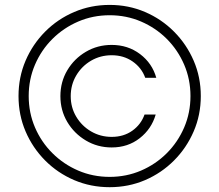

<svg xmlns="http://www.w3.org/2000/svg" viewBox="-20 -759 902 790"><path d="M431.2 11.2Q353.5 11.2 285.4 -17.8Q217.3 -46.9 165.8 -98.6Q114.3 -150.4 85.2 -218.3Q56.2 -286.1 56.2 -363.8Q56.2 -441.4 85.2 -509.3Q114.3 -577.1 165.8 -628.9Q217.3 -680.7 285.4 -709.7Q353.5 -738.8 431.2 -738.8Q508.8 -738.8 576.7 -709.7Q644.5 -680.7 696 -628.9Q747.6 -577.1 776.9 -509.3Q806.2 -441.4 806.2 -363.8Q806.2 -286.1 776.9 -218.3Q747.6 -150.4 696 -98.6Q644.5 -46.9 576.7 -17.8Q508.8 11.2 431.2 11.2ZM431.2 -31.2Q500 -31.2 560.3 -57.1Q620.6 -83 666.3 -128.7Q711.9 -174.3 737.8 -234.6Q763.7 -294.9 763.7 -363.8Q763.7 -432.6 737.8 -492.9Q711.9 -553.2 666.3 -598.9Q620.6 -644.5 560.3 -670.4Q500 -696.3 431.2 -696.3Q362.3 -696.3 302 -670.4Q241.7 -644.5 195.8 -598.9Q149.9 -553.2 124 -492.9Q98.1 -432.6 98.1 -363.8Q98.1 -294.9 124 -234.6Q149.9 -174.3 195.8 -128.7Q241.7 -83 302 -57.1Q362.3 -31.2 431.2 -31.2ZM228.5 -363.3Q228.5 -421.9 256.8 -469.7Q285.2 -517.6 333.3 -545.9Q381.3 -574.2 439.5 -574.2Q506.3 -574.2 556.4 -536.4Q606.4 -498.5 623 -439H577.6Q562.5 -480.5 525.6 -506.1Q488.8 -531.7 439.5 -531.7Q393.1 -531.7 354.7 -509.3Q316.4 -486.8 293.7 -448.5Q271 -410.2 271 -363.3Q271 -316.9 293.7 -278.8Q316.4 -240.7 354.7 -218.3Q393.1 -195.8 439.5 -195.8Q488.8 -195.8 524.4 -221.2Q560.1 -246.6 574.7 -287.6H620.6Q603.5 -228.5 554.9 -190.4Q506.3 -152.3 439.5 -152.3Q381.3 -152.3 333.3 -180.9Q285.2 -209.5 256.8 -257.3Q228.5 -305.2 228.5 -363.3Z"/></svg>

Font: Inter Display ExtraLight
Style: Regular
Weight: 200
Designer: Rasmus Andersson
Foundry: rsms
Version: Version 4.000;git-a52131595